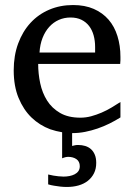

<svg xmlns="http://www.w3.org/2000/svg" viewBox="-20 -514 530 759"><path d="M360.4 129.9Q360.4 153.3 351.6 170.9Q342.8 188.5 327.4 200.7Q312 212.9 290.8 219Q269.5 225.1 244.1 225.1Q231 225.1 218 223.6Q205.1 222.2 194.3 220.2Q181.6 218.3 170.4 214.8V175.8Q180.7 178.2 191.4 180.2Q200.7 181.6 211.2 182.9Q221.7 184.1 231.4 184.1Q243.2 184.1 254.6 181.9Q266.1 179.7 275.1 175Q284.2 170.4 289.8 162.6Q295.4 154.8 295.4 143.1Q295.4 124.5 282.2 115.2Q269 106 248.5 106Q244.6 106 240.7 106.9Q236.8 107.9 233.4 108.9L225.6 111.8V8.8Q201.7 4.9 178.7 -2.9Q136.7 -18.6 104.7 -49.3Q72.8 -80.1 53.5 -126.7Q34.2 -173.3 34.2 -235.8Q34.2 -294.4 51.8 -342Q69.3 -389.6 100.6 -423.6Q131.8 -457.5 174.8 -475.8Q217.8 -494.1 269 -494.1Q315.4 -494.1 350.6 -478.8Q385.7 -463.4 409.2 -436.3Q432.6 -409.2 444.3 -371.3Q456.1 -333.5 456.1 -289.1V-275.9Q456.1 -268.1 455.1 -261.2H130.9Q130.9 -223.1 138.9 -185.1Q147 -147 166 -116.7Q185.1 -86.4 217.3 -67.6Q249.5 -48.8 297.9 -48.8Q319.3 -48.8 340.3 -54.4Q361.3 -60.1 381.6 -68.8Q401.9 -77.6 420.4 -88.6Q439 -99.6 456.1 -110.8V-49.8Q435.1 -36.6 412.4 -25.4Q389.6 -14.2 365.5 -5.9Q341.3 2.4 316.4 7.3Q291.5 12.2 266.1 12.2H265.1V63Q270.5 62 275.4 60.5Q280.3 59.1 288.6 59.1Q303.7 59.1 316.7 63Q329.6 66.9 339.4 75.4Q349.1 84 354.7 97.4Q360.4 110.8 360.4 129.9ZM356 -328.1Q356 -353 350.1 -374.3Q344.2 -395.5 332.3 -411.1Q320.3 -426.8 302 -435.8Q283.7 -444.8 258.8 -444.8Q233.9 -444.8 212.4 -435.3Q190.9 -425.8 174.6 -407.7Q158.2 -389.6 148.2 -364Q138.2 -338.4 136.2 -306.2H356Z"/></svg>

Font: Charis SIL APac
Style: Regular
Weight: 400
Foundry: SIL International
Version: Version 5.000